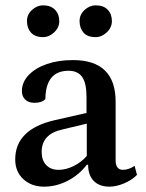

<svg xmlns="http://www.w3.org/2000/svg" viewBox="-20 -687 548 719"><path d="M145 12Q98 12 67.5 -16Q37 -44 37 -90Q37 -203 185 -237L304 -264V-323Q304 -376 287.5 -399Q271 -422 237 -422Q151 -422 150 -316Q137 -302 109 -302Q87 -302 74.5 -314Q62 -326 62 -346Q62 -379 87 -405.5Q112 -432 155 -447Q198 -462 253 -462Q413 -462 413 -306V-86Q413 -51 441 -51Q452 -51 464 -55.5Q476 -60 484 -66L493 -32Q473 -12 444 0Q415 12 390 12Q352 12 331 -9.5Q310 -31 310 -70H305Q275 -31 232.5 -9.5Q190 12 145 12ZM199 -51Q227 -51 255.5 -65Q284 -79 305 -103V-224L213 -202Q136 -185 136 -118Q136 -87 153 -69Q170 -51 199 -51ZM338 -548Q307 -548 292.5 -565Q278 -582 278 -608Q278 -633 297 -650Q316 -667 338 -667Q368 -667 383.5 -650.5Q399 -634 399 -608Q399 -584 380 -566Q361 -548 338 -548ZM141 -548Q111 -548 96 -565Q81 -582 81 -608Q81 -633 100 -650Q119 -667 141 -667Q170 -667 186 -650.5Q202 -634 202 -608Q202 -584 183 -566Q164 -548 141 -548Z"/></svg>

Font: Petrona SemiBold
Style: Regular
Weight: 600
Designer: Ringo R. Seeber
Foundry: Ringo R. Seeber
Version: Version 2.001; ttfautohint (v1.8.3)